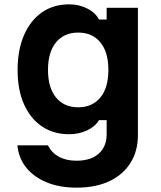

<svg xmlns="http://www.w3.org/2000/svg" viewBox="-20 -646 740 884"><path d="M615 -25Q615 50 580.5 104.5Q546 159 483 188.5Q420 218 332 218Q255 218 196 194Q137 170 101.5 126.5Q66 83 60 23H201Q217 57 251 75.5Q285 94 332 94Q398 94 434.5 61.5Q471 29 471 -28V-93H436Q418 -63 380.5 -45.5Q343 -28 299 -28Q226 -28 173 -64Q120 -100 90.5 -166Q61 -232 61 -323Q61 -416 90.5 -484Q120 -552 173 -589Q226 -626 299 -626Q344 -626 381.5 -607Q419 -588 436 -556H471V-610H615ZM201 -324Q201 -242 238 -197Q275 -152 340 -152Q405 -152 442 -197Q479 -242 479 -324Q479 -406 442 -451Q405 -496 340 -496Q275 -496 238 -451Q201 -406 201 -324Z"/></svg>

Font: Martian Mono SemiBold
Style: Regular
Weight: 600
Monospace: yes
Designer: Roman Shamin
Foundry: Evil Martians
Version: Version 1.000; ttfautohint (v1.8.4.7-5d5b)